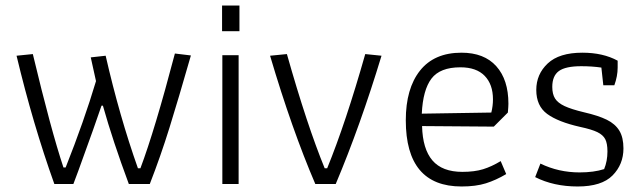

<svg xmlns="http://www.w3.org/2000/svg" viewBox="-20 -667 2330 696"><path d="M40 -465 99 -471Q165 -195 210 -60H218Q285 -229 328 -373Q324 -389 309 -459L363 -465Q413 -246 480 -57H489Q541 -195 614 -473L672 -466Q627 -309 594.5 -204.5Q562 -100 523 0H447Q389 -156 353 -284H348Q328 -224 264 -48L246 0H177Q99 -218 40 -465Z M785 -647H848V-554H785ZM786 -467H845V0H786Z M959 -465 1020 -471Q1093 -213 1157 -57H1166Q1233 -221 1304 -471L1363 -465Q1286 -211 1197 0H1123Q1038 -198 959 -465Z M1451 -231Q1451 -346 1502.5 -411Q1554 -476 1653 -476Q1735 -476 1779 -427Q1823 -378 1823 -291Q1823 -281 1821 -259L1770 -208L1510 -210Q1512 -127 1547.5 -85.5Q1583 -44 1656 -44Q1700 -44 1731 -53.5Q1762 -63 1795 -83L1815 -36Q1778 -14 1741.5 -2.5Q1705 9 1653 9Q1451 9 1451 -231ZM1761 -259Q1767 -283 1767 -307Q1767 -361 1737 -392Q1707 -423 1649 -423Q1575 -423 1544 -382Q1513 -341 1509 -255Z M1920 -25 1939 -74Q2005 -42 2081 -42Q2133 -42 2170 -54Q2182 -83 2182 -118Q2182 -147 2174 -162.5Q2166 -178 2145.5 -188Q2125 -198 2083 -207Q2003 -225 1963.5 -254Q1924 -283 1924 -341Q1924 -398 1965.5 -437Q2007 -476 2091 -476Q2166 -476 2219 -447V-422Q2219 -391 2207 -358H2167L2160 -422Q2127 -427 2087 -427Q2030 -427 2006 -409.5Q1982 -392 1982 -352Q1982 -326 1992 -310Q2002 -294 2026.5 -282.5Q2051 -271 2097 -260Q2149 -248 2179.5 -233Q2210 -218 2225 -193.5Q2240 -169 2240 -129Q2240 -71 2200.5 -31Q2161 9 2074 9Q1987 9 1920 -25Z"/></svg>

Font: Athiti
Style: Regular
Weight: 400
Designer: CadsonDemak Team
Foundry: CadsonDemak
Version: Version 1.032